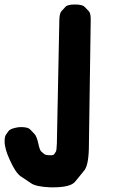

<svg xmlns="http://www.w3.org/2000/svg" viewBox="-76 -531 499 845"><path d="M253.4 -511.2Q221.7 -511.2 212.6 -501.5Q203.6 -491.7 194.6 -481.9Q185.5 -472.2 185.1 -440.4L174.3 99.1Q173.3 130.9 169.9 136.2Q166.5 141.6 163.1 147Q159.7 152.3 147.9 152.3Q124.5 152.3 118.2 146.7Q111.8 141.1 105.5 135.7Q99.1 130.4 93.3 103.5Q85.9 69.3 76.2 59.1Q66.4 48.8 56.6 38.6Q46.9 28.3 16.1 28.3Q3.4 28.3 -11.7 32.2Q-32.7 37.6 -38.3 45.7Q-43.9 53.7 -49.8 61.8Q-55.7 69.8 -55.7 91.3Q-55.7 123.5 -32.7 173.3Q-7.3 230 15.4 245.1Q38.1 260.3 60.8 275.6Q83.5 291 146 293.5H156.2Q234.4 293.5 254.6 268.6Q274.9 243.7 295.2 218.8Q315.4 193.8 315.4 102.5V99.6L323.2 -439.5Q324.2 -472.2 314.7 -481.9Q305.2 -491.7 295.7 -501.5Q286.1 -511.2 253.4 -511.2Z"/></svg>

Font: Comic Relief
Style: Bold
Weight: 700
Designer: Jeff Davis
Foundry: Loudifier
Version: Version 1.200; ttfautohint (v1.8.4.7-5d5b)